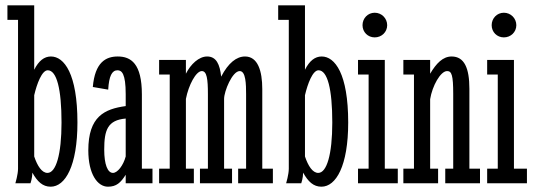

<svg xmlns="http://www.w3.org/2000/svg" viewBox="-20 -691 2013 724"><path d="M8 -616H48V-55C48 -33 38 0 38 0H95C95 0 102 -20 102 -40C121 -6 141 13 171 13C226 13 272 -65 272 -229C272 -413 222 -478 172 -478C147 -478 126 -462 109 -428V-671H8ZM109 -332C119 -375 138 -426 160 -426C194 -426 212 -355 212 -229C212 -108 191 -39 159 -39C138 -39 121 -65 109 -101Z M454 -101C445 -67 423 -39 406 -39C386 -39 373 -70 373 -127C373 -201 386 -238 454 -244ZM388 -353C391 -404 402 -426 423 -426C439 -426 454 -414 454 -336V-291C374 -280 313 -252 313 -124C313 -34 348 13 387 13C419 13 435 -2 454 -32V0H555V-55H515V-335C515 -451 474 -478 424 -478C379 -478 338 -456 330 -363Z M878 0H1009V-55H969V-355C969 -424 952 -478 904 -478C872 -478 841 -454 814 -402C809 -448 796 -478 761 -478C730 -478 699 -449 681 -413V-465H580V-410H620V-55H580V0H711V-55H681V-318C691 -370 719 -423 741 -423C760 -423 764 -393 764 -336V-55H734V0H855V-55H825V-318C825 -347 856 -423 884 -423C907 -423 908 -373 908 -336V-55H878Z M1029 -616H1069V-55C1069 -33 1059 0 1059 0H1116C1116 0 1123 -20 1123 -40C1142 -6 1162 13 1192 13C1247 13 1293 -65 1293 -229C1293 -413 1243 -478 1193 -478C1168 -478 1147 -462 1130 -428V-671H1029ZM1130 -332C1140 -375 1159 -426 1181 -426C1215 -426 1233 -355 1233 -229C1233 -108 1212 -39 1180 -39C1159 -39 1142 -65 1130 -101Z M1330 -410H1370V-55H1330V0H1480V-55H1431V-465H1330ZM1347 -596C1347 -570 1367 -550 1393 -550C1419 -550 1440 -570 1440 -596C1440 -622 1419 -643 1393 -643C1367 -643 1347 -622 1347 -596Z M1501 -410H1541V-55H1501V0H1632V-55H1602V-317C1610 -367 1641 -423 1666 -423C1683 -423 1689 -408 1689 -337V-55H1659V0H1790V-55H1750V-356C1750 -434 1731 -478 1683 -478C1650 -478 1625 -452 1602 -413V-465H1501Z M1817 -410H1857V-55H1817V0H1967V-55H1918V-465H1817ZM1834 -596C1834 -570 1854 -550 1880 -550C1906 -550 1927 -570 1927 -596C1927 -622 1906 -643 1880 -643C1854 -643 1834 -622 1834 -596Z"/></svg>

Font: Stint Ultra Condensed
Style: Regular
Weight: 400
Width: 1
Designer: Astigmatic (AOETI)
Foundry: Astigmatic (AOETI)
Version: Version 1.000